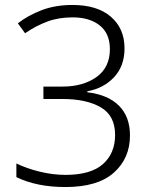

<svg xmlns="http://www.w3.org/2000/svg" viewBox="-20 -744 611 774"><path d="M482 -549Q482 -478 440 -433Q398 -388 332 -376V-372Q416 -362 460 -317.5Q504 -273 504 -198Q504 -106 439 -48Q374 10 244 10Q186 10 136.5 0Q87 -10 46 -30V-85Q87 -65 140 -52Q193 -39 244 -39Q346 -39 395 -82.5Q444 -126 444 -200Q444 -278 386 -311.5Q328 -345 231 -345H155V-395H232Q315 -395 369 -433.5Q423 -472 423 -546Q423 -609 382 -641.5Q341 -674 273 -674Q216 -674 170.5 -657Q125 -640 81 -610L52 -650Q93 -682 148 -703Q203 -724 272 -724Q372 -724 427 -676.5Q482 -629 482 -549Z"/></svg>

Font: BC Sans Light
Style: Regular
Weight: 300
Designer: Monotype Design Team
Foundry: Monotype Imaging Inc.
Version: Version 2.000;GOOG;noto-source:20170915:90ef993387c0